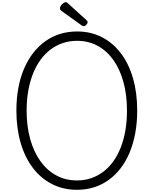

<svg xmlns="http://www.w3.org/2000/svg" viewBox="-20 -1706 1397 1745"><path d="M680 19Q555 19 453.5 -32.5Q352 -84 279.5 -179Q207 -274 168 -406.5Q129 -539 129 -701Q129 -810 146.5 -905Q164 -1000 198 -1080Q232 -1160 280 -1222.5Q328 -1285 389.5 -1329.5Q451 -1374 524 -1397Q597 -1420 680 -1420Q805 -1420 905.5 -1368.5Q1006 -1317 1078 -1222.5Q1150 -1128 1188.5 -995.5Q1227 -863 1227 -701Q1227 -593 1209.5 -497.5Q1192 -402 1159 -322Q1126 -242 1078 -179Q1030 -116 969 -71.5Q908 -27 835.5 -4Q763 19 680 19ZM680 -66Q749 -66 808.5 -86.5Q868 -107 919 -145.5Q970 -184 1009.5 -239Q1049 -294 1077 -365Q1105 -436 1119.5 -520.5Q1134 -605 1134 -701Q1134 -845 1101.5 -962Q1069 -1079 1009.5 -1162Q950 -1245 866.5 -1290Q783 -1335 680 -1335Q611 -1335 550.5 -1314.5Q490 -1294 439 -1255.5Q388 -1217 348 -1162Q308 -1107 280 -1036.5Q252 -966 237 -882Q222 -798 222 -701Q222 -557 255 -440Q288 -323 348.5 -239.5Q409 -156 493 -111Q577 -66 680 -66ZM738 -1468Q734 -1468 729.5 -1471Q725 -1474 718 -1478L540 -1606Q530 -1614 527.5 -1619Q525 -1624 525 -1631Q525 -1643 534 -1655.5Q543 -1668 555 -1677Q567 -1686 576 -1686Q585 -1686 589.5 -1683Q594 -1680 598 -1675L766 -1523Q773 -1517 774.5 -1512.5Q776 -1508 776 -1504Q776 -1493 764 -1480.5Q752 -1468 738 -1468Z"/></svg>

Font: Playwrite BE WAL
Style: Regular
Weight: 400
Designer: Veronika Burian, José Scaglione
Foundry: TypeTogether
Version: Version 1.002